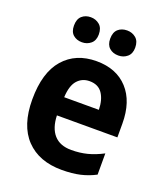

<svg xmlns="http://www.w3.org/2000/svg" viewBox="-139 -846 821 952"><g transform="rotate(20 271.0 -370.5)"><path d="M278 -556Q383 -556 443 -490.5Q503 -425 503 -308V-236H184Q186 -170 217.5 -134.5Q249 -99 309 -99Q354 -99 393 -109Q432 -119 474 -141V-29Q436 -9 394.5 0.5Q353 10 298 10Q178 10 110 -61Q42 -132 42 -269Q42 -411 105.5 -483.5Q169 -556 278 -556ZM279 -451Q240 -451 215 -423Q190 -395 187 -333H370Q369 -386 347 -418.5Q325 -451 279 -451ZM111 -684Q111 -718 129.5 -734.5Q148 -751 176 -751Q203 -751 222.5 -734.5Q242 -718 242 -684Q242 -652 222.5 -635.5Q203 -619 176 -619Q148 -619 129.5 -635Q111 -651 111 -684ZM302 -684Q302 -718 320.5 -734.5Q339 -751 368 -751Q395 -751 414.5 -734.5Q434 -718 434 -684Q434 -652 414.5 -635.5Q395 -619 368 -619Q339 -619 320.5 -635.5Q302 -652 302 -684Z"/></g></svg>

Font: Noto Sans Devanagari UI SemiCondensed
Style: Bold
Weight: 700
Width: 4
Designer: Jelle Bosma - Monotype Design Team
Foundry: Monotype Imaging Inc.
Version: Version 2.004; ttfautohint (v1.8.4.7-5d5b)